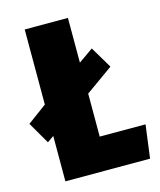

<svg xmlns="http://www.w3.org/2000/svg" viewBox="-112 -773 710 850"><g transform="rotate(-15 243.0 -348.0)"><path d="M280 -152H490L470 0H82V-208L52 -187L-6 -287L74 -346L82 -352V-696H280V-491L347 -538L406 -439L280 -349Z"/></g></svg>

Font: Fira Sans Extra Condensed Black
Style: Regular
Weight: 900
Width: 1
Designer: Carrois Corporate & Edenspiekermann AG
Foundry: Carrois Corporate GbR & Edenspiekermann AG
Version: Version 4.203